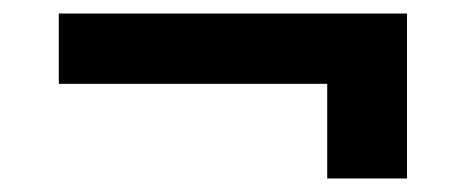

<svg xmlns="http://www.w3.org/2000/svg" viewBox="-20 -380 690 284"><path d="M464 -116V-360H582V-116ZM67 -256V-360H582V-256Z"/></svg>

Font: Azeret Mono Medium
Style: Regular
Weight: 500
Designer: Martin Vácha
Foundry: Displaay
Version: Version 1.002